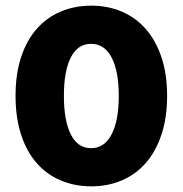

<svg xmlns="http://www.w3.org/2000/svg" viewBox="-20 -643 646 679"><path d="M400 -304Q400 -392 374.5 -440Q349 -488 302 -488Q255 -488 230.5 -440Q206 -392 206 -304Q206 -216 230.5 -167.5Q255 -119 302 -119Q349 -119 374.5 -167.5Q400 -216 400 -304ZM571 -304Q571 -227 551 -167Q531 -107 495.5 -66.5Q460 -26 410.5 -5Q361 16 303 16Q244 16 194.5 -5Q145 -26 109.5 -66.5Q74 -107 54.5 -167Q35 -227 35 -304Q35 -381 54.5 -440.5Q74 -500 109.5 -540.5Q145 -581 194.5 -602Q244 -623 303 -623Q361 -623 410.5 -602Q460 -581 495.5 -540.5Q531 -500 551 -440.5Q571 -381 571 -304Z"/></svg>

Font: Baloo Bhai
Style: Regular
Weight: 400
Designer: Supriya Tembe, Noopur Datye and Ek Type
Foundry: Ek Type
Version: Version 1.100;PS 1.000;hotconv 1.0.88;makeotf.lib2.5.647800;